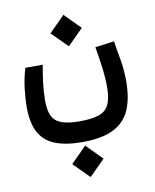

<svg xmlns="http://www.w3.org/2000/svg" viewBox="-89 -529 765 949"><g transform="rotate(-10 293.0 -54.5)"><path d="M279.3 174.3Q194.3 174.3 140.9 152.3Q87.4 130.4 62.3 82.3Q37.1 34.2 37.1 -43.9Q37.1 -83 43.2 -135Q49.3 -187 64.5 -236.3H151.4Q143.1 -189.5 137.7 -145.5Q132.3 -101.6 132.3 -59.6Q132.3 -10.7 145.8 17.6Q159.2 45.9 192.1 58.3Q225.1 70.8 283.2 70.8Q343.3 70.8 378.9 59.1Q414.6 47.4 430.2 15.9Q445.8 -15.6 445.8 -74.2Q445.8 -118.2 438.7 -173.1Q431.6 -228 422.9 -276.4L518.6 -289.1Q524.9 -247.1 534.4 -195.1Q543.9 -143.1 543.9 -85.9Q543.9 1 518.6 58.8Q493.2 116.7 435.1 145.5Q377 174.3 279.3 174.3ZM294.9 -303.7 216.3 -382.3 294.9 -461.4 373.5 -382.3ZM288.6 351.6 210 272.9 288.6 193.8 367.2 272.9Z"/></g></svg>

Font: Cascadia Code
Style: Regular
Weight: 400
Monospace: yes
Designer: Aaron Bell
Foundry: Saja Typeworks
Version: Version 2106.017